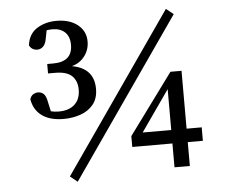

<svg xmlns="http://www.w3.org/2000/svg" viewBox="-50 -727 962 810"><g transform="rotate(-5 430.5 -322.0)"><path d="M247 25 216 0 681 -669 712 -644ZM162 -481H187Q269 -481 269 -553Q269 -588 249.5 -606.5Q230 -625 196 -625Q191 -625 185 -624.5Q179 -624 172 -623L165 -587Q161 -565 150.5 -555Q140 -545 126 -545Q103 -545 92 -566Q98 -614 133.5 -636.5Q169 -659 216 -659Q272 -659 306 -632Q340 -605 340 -561Q340 -526 319.5 -499Q299 -472 265 -463Q358 -446 358 -359Q358 -318 337 -292.5Q316 -267 282.5 -255.5Q249 -244 212 -244Q154 -244 120 -268.5Q86 -293 78 -339Q83 -354 93 -359.5Q103 -365 113 -365Q127 -365 137 -355.5Q147 -346 152 -317L160 -281Q175 -277 193 -277Q237 -277 261 -299.5Q285 -322 285 -362Q285 -399 263 -420Q241 -441 192 -441H162ZM489 -101V-147L677 -403H724V-158H788V-101H724V0H659V-101ZM538 -158H659V-331Z"/></g></svg>

Font: Source Serif Pro
Style: Regular
Weight: 400
Designer: Frank Grießhammer
Foundry: Adobe Systems Incorporated
Version: Version 3.001;hotconv 1.0.111;makeotfexe 2.5.65597